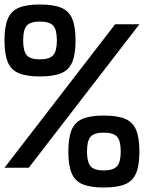

<svg xmlns="http://www.w3.org/2000/svg" viewBox="-20 -827 640 854"><path d="M0 -81 492 -719H600L108 -81ZM441 7Q382 7 347.5 -7.5Q313 -22 298.5 -57Q284 -92 284 -153Q284 -214 298.5 -249Q313 -284 347.5 -298.5Q382 -313 441 -313Q502 -313 536.5 -298.5Q571 -284 585.5 -249Q600 -214 600 -153Q600 -92 585.5 -57Q571 -22 536.5 -7.5Q502 7 441 7ZM441 -69Q484 -69 500.5 -87.5Q517 -106 517 -153Q517 -201 500.5 -219Q484 -237 441 -237Q399 -237 383 -219Q367 -201 367 -153Q367 -106 383 -87.5Q399 -69 441 -69ZM157 -487Q98 -487 63.5 -501.5Q29 -516 14.5 -551Q0 -586 0 -647Q0 -708 14.5 -743Q29 -778 63.5 -792.5Q98 -807 157 -807Q218 -807 252.5 -792.5Q287 -778 301.5 -743Q316 -708 316 -647Q316 -586 301.5 -551Q287 -516 252.5 -501.5Q218 -487 157 -487ZM157 -563Q200 -563 216.5 -581.5Q233 -600 233 -647Q233 -695 216.5 -713Q200 -731 157 -731Q115 -731 99 -713Q83 -695 83 -647Q83 -600 99 -581.5Q115 -563 157 -563Z"/></svg>

Font: Victor Mono Thin Medium
Style: Regular
Weight: 500
Monospace: yes
Version: Version 1.561;gftools[0.9.30]